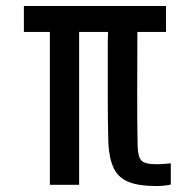

<svg xmlns="http://www.w3.org/2000/svg" viewBox="-20 -619 652 643"><path d="M147 0V-512H60V-599H536V-512H440V-496Q440 -409 439.5 -314Q439 -219 441 -128Q442 -95 453 -82Q464 -69 504 -69Q517 -69 528 -70Q539 -71 552 -72V-1Q531 4 504 4Q444 4 410 -10Q376 -24 361 -55.5Q346 -87 343 -137Q342 -173 341.5 -206Q341 -239 341 -276.5Q341 -314 341 -363.5Q341 -413 341 -483L342 -512H245V0Z"/></svg>

Font: Big Shoulders Text SemiBold
Style: Regular
Weight: 600
Designer: Patric King
Foundry: XO Type Co
Version: Version 1.000; ttfautohint (v1.8.2)